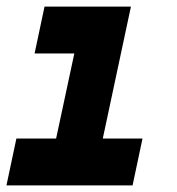

<svg xmlns="http://www.w3.org/2000/svg" viewBox="-20 -560 536 580"><path d="M-0.5 0 29.5 -141.5H149.5L204.5 -398.5H84.5L114.5 -540H375.5L290.5 -141.5H410.5L380.5 0ZM77.5 -71H333H202.5L287.5 -469.5H162.5H287.5L202.5 -71H77.5Z"/></svg>

Font: Tourney Thin Black
Style: Italic
Weight: 900
Italic angle: -12°
Version: Version 1.015